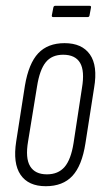

<svg xmlns="http://www.w3.org/2000/svg" viewBox="-20 -637 363 663"><path d="M138 6Q78 6 51 -33.5Q24 -73 36 -149L66 -341Q79 -418 112 -453Q145 -488 203 -488Q263 -488 290.5 -449Q318 -410 305 -334L275 -142Q263 -65 230 -29.5Q197 6 138 6ZM142 -35Q181 -35 203 -60.5Q225 -86 234 -143L263 -333Q273 -392 256.5 -420Q240 -448 198 -448Q159 -448 138 -422Q117 -396 108 -339L77 -149Q67 -91 84 -63Q101 -35 142 -35ZM164 -578Q158 -578 159 -584L164 -610Q165 -617 171 -617H289Q296 -617 294 -610L289 -583Q288 -578 282 -578Z"/></svg>

Font: Sofia Sans Extra Condensed Light
Style: Italic
Weight: 300
Italic angle: -9°
Version: Version 4.100